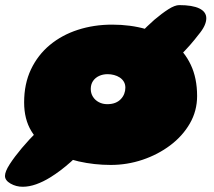

<svg xmlns="http://www.w3.org/2000/svg" viewBox="-78 -615 840 752"><path d="M11 116.5Q-15 116.5 -36.8 104Q-58.5 91.5 -58.5 74Q-58.5 57 -40 28.2Q-21.5 -0.5 7.5 -35Q36.5 -69.5 72.5 -105Q108.5 -140.5 144 -168.5Q177.5 -195 199.2 -207.5Q221 -220 239.5 -217.2Q258 -214.5 281.5 -193.5Q318 -161.5 313.5 -131Q309 -100.5 269 -52.5Q238.5 -16 198.8 19.5Q159 55 118.5 80Q91 97 63.5 106.8Q36 116.5 11 116.5ZM522.5 -323.5Q492 -310.5 464.2 -314Q436.5 -317.5 418.2 -333Q400 -348.5 397.8 -371.8Q395.5 -395 416 -421Q439 -450.5 468.2 -481.2Q497.5 -512 526.5 -537.5Q556 -562.5 581.5 -578.8Q607 -595 624 -595Q676 -595 703 -581.8Q730 -568.5 730 -543.5Q730 -529.5 722.5 -513.5Q715 -497.5 699 -478.5Q685 -460 665.8 -438Q646.5 -416 624 -394Q601.5 -372.5 575.8 -353.8Q550 -335 522.5 -323.5ZM356 31Q291 31 230.2 17.2Q169.5 3.5 121.2 -25.8Q73 -55 44.8 -101.5Q16.5 -148 16.5 -214Q16.5 -286.5 43.2 -343Q70 -399.5 117.2 -438.8Q164.5 -478 227 -498.2Q289.5 -518.5 361.5 -518.5Q433 -518.5 493.8 -501Q554.5 -483.5 599.5 -448.5Q644.5 -413.5 669.2 -361.2Q694 -309 694 -239Q694 -180.5 665.5 -131.2Q637 -82 588.8 -45.8Q540.5 -9.5 480.2 10.8Q420 31 356 31ZM342 -207Q360 -207 373.2 -212.2Q386.5 -217.5 395.2 -226.8Q404 -236 408.5 -247.5Q413 -259 413 -271.5Q413 -285 407 -295Q401 -305 391 -311.5Q381 -318 368.8 -321.2Q356.5 -324.5 343.5 -324.5Q325 -324.5 310 -317.5Q295 -310.5 286.2 -297.5Q277.5 -284.5 277.5 -266.5Q277.5 -249.5 286 -236Q294.5 -222.5 309.2 -214.8Q324 -207 342 -207Z"/></svg>

Font: Gluten Black
Style: Regular
Weight: 900
Designer: Tyler Finck
Foundry: Etcetera Type Company
Version: Version 1.300